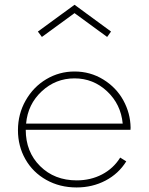

<svg xmlns="http://www.w3.org/2000/svg" viewBox="-20 -785 635 819"><path d="M56.6 -229.5Q56.6 -298.8 89.6 -356.7Q122.6 -414.6 177.7 -447.3Q232.9 -480 297.9 -480Q365.2 -480 420.7 -445.8Q476.1 -411.6 506.1 -356.9Q536.1 -302.2 537.1 -240.7Q537.1 -234.9 536.6 -231.4H89.8Q89.8 -137.2 151.1 -76.4Q212.4 -15.6 307.1 -15.6Q366.7 -15.6 415.3 -41Q463.9 -66.4 492.7 -112.8L518.6 -96.7Q485.8 -43.9 429.9 -14.6Q374 14.6 306.6 14.6Q234.9 14.6 177.5 -17.6Q120.1 -49.8 88.4 -105.7Q56.6 -161.6 56.6 -229.5ZM91.3 -257.8H503.4Q495.6 -340.3 436.8 -395.5Q377.9 -450.7 297.9 -450.7Q217.3 -450.7 158 -395.5Q98.6 -340.3 91.3 -257.8ZM158.7 -627.4 141.6 -650.4 297.9 -764.6 453.6 -650.4 437 -627.4 297.9 -729Z"/></svg>

Font: Spartan MB ExtLt
Style: Regular
Weight: 200
Designer: Matt Bailey, Mirko Velimirovic
Foundry: Matt Bailey
Version: Version 1.005